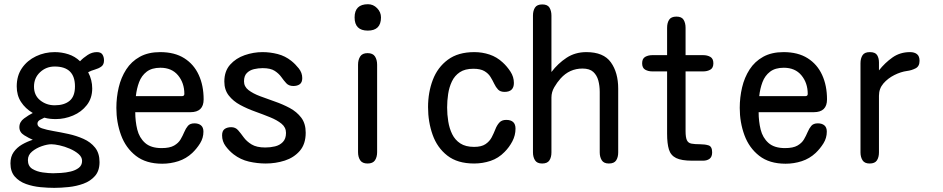

<svg xmlns="http://www.w3.org/2000/svg" viewBox="-20 -784 4540 924"><path d="M241.2 120.1Q210.9 120.1 174.8 116.7Q138.7 113.3 105.5 101.6Q72.3 89.8 51.3 65.9Q30.3 42 30.3 2Q30.3 -30.3 45.9 -52.2Q61.5 -74.2 85.9 -88.4Q110.4 -102.5 137.7 -111.3Q119.1 -119.1 96.2 -133.3Q73.2 -147.5 73.2 -171.9Q73.2 -197.3 95.7 -213.9Q118.2 -230.5 137.7 -240.2Q101.6 -261.7 81.1 -293.5Q60.5 -325.2 60.5 -368.2Q60.5 -419.9 85.9 -456.5Q111.3 -493.2 153.3 -513.2Q195.3 -533.2 243.2 -533.2Q277.3 -533.2 309.1 -522.9Q340.8 -512.7 365.2 -489.3Q380.9 -505.9 401.9 -519.5Q422.9 -533.2 446.3 -533.2Q465.8 -533.2 473.1 -521.5Q480.5 -509.8 480.5 -493.2Q480.5 -472.7 467.3 -463.4Q454.1 -454.1 436.5 -449.2Q418.9 -444.3 404.3 -436.5Q423.8 -399.4 423.8 -358.4Q423.8 -311.5 397.9 -278.3Q372.1 -245.1 331.5 -228Q291 -210.9 248 -210.9Q234.4 -210.9 220.7 -212.4Q207 -213.9 193.4 -217.8Q184.6 -213.9 172.4 -207Q160.2 -200.2 160.2 -188.5Q160.2 -173.8 181.6 -166.5Q203.1 -159.2 237.3 -153.3Q271.5 -147.5 309.6 -139.2Q347.7 -130.9 381.8 -115.7Q416 -100.6 437.5 -73.7Q459 -46.9 459 -3.9Q459 38.1 437 63Q415 87.9 381.3 100.1Q347.7 112.3 310.1 116.2Q272.5 120.1 241.2 120.1ZM243.2 -277.3Q289.1 -277.3 314.9 -298.8Q340.8 -320.3 340.8 -368.2Q340.8 -463.9 243.2 -463.9Q202.1 -463.9 172.9 -436.5Q143.6 -409.2 143.6 -367.2Q143.6 -325.2 173.3 -301.3Q203.1 -277.3 243.2 -277.3ZM235.4 49.8Q250 49.8 273.4 48.3Q296.9 46.9 319.8 41.5Q342.8 36.1 358.9 23.9Q375 11.7 375 -9.8Q375 -28.3 357.9 -43Q340.8 -57.6 315.9 -68.4Q291 -79.1 266.6 -84.5Q242.2 -89.8 227.5 -89.8Q208 -89.8 181.2 -80.6Q154.3 -71.3 134.3 -54.7Q114.3 -38.1 114.3 -13.7Q114.3 15.6 135.7 28.8Q157.2 42 186 45.9Q214.8 49.8 235.4 49.8Z M760.7 3.9Q682.6 3.9 633.8 -34.2Q585 -72.3 562.5 -133.8Q540 -195.3 540 -264.6Q540 -315.4 551.3 -363.3Q562.5 -411.1 587.4 -449.7Q612.3 -488.3 652.8 -510.7Q693.4 -533.2 751 -533.2Q820.3 -533.2 866.7 -503.9Q913.1 -474.6 936.5 -423.3Q960 -372.1 960 -305.7Q960 -244.1 896.5 -244.1H630.9Q630.9 -200.2 640.6 -160.6Q650.4 -121.1 678.2 -96.2Q706.1 -71.3 757.8 -71.3Q796.9 -71.3 817.9 -83.5Q838.9 -95.7 849.1 -113.3Q859.4 -130.9 866.7 -148.4Q874 -166 884.3 -178.2Q894.5 -190.4 916 -190.4Q935.5 -190.4 947.3 -180.7Q959 -170.9 959 -150.4Q959 -120.1 942.9 -94.2Q926.8 -68.4 905.3 -47.9Q876 -20.5 838.4 -8.3Q800.8 3.9 760.7 3.9ZM633.8 -321.3H855.5Q867.2 -321.3 867.2 -332Q867.2 -384.8 836.9 -421.4Q806.6 -458 752 -458Q710.9 -458 686 -439Q661.1 -419.9 649.4 -388.7Q637.7 -357.4 633.8 -321.3Z M1258.8 2.9Q1218.8 2.9 1178.2 -6.3Q1137.7 -15.6 1104.5 -41Q1083 -57.6 1065.9 -80.6Q1048.8 -103.5 1048.8 -132.8Q1048.8 -154.3 1061 -163.1Q1073.2 -171.9 1092.8 -171.9Q1113.3 -171.9 1126 -157.2Q1138.7 -142.6 1152.8 -123Q1167 -103.5 1190.9 -88.9Q1214.8 -74.2 1256.8 -74.2Q1281.2 -74.2 1303.7 -79.6Q1326.2 -85 1341.3 -100.6Q1356.4 -116.2 1356.4 -144.5Q1356.4 -170.9 1335 -188.5Q1313.5 -206.1 1279.8 -219.7Q1246.1 -233.4 1208 -247.1Q1169.9 -260.7 1136.2 -278.8Q1102.5 -296.9 1081.1 -324.2Q1059.6 -351.6 1059.6 -391.6Q1059.6 -441.4 1087.4 -472.7Q1115.2 -503.9 1157.7 -518.6Q1200.2 -533.2 1243.2 -533.2Q1280.3 -533.2 1316.4 -523.9Q1352.5 -514.6 1381.8 -491.2Q1401.4 -475.6 1418 -454.6Q1434.6 -433.6 1434.6 -408.2Q1434.6 -387.7 1422.9 -378.9Q1411.1 -370.1 1391.6 -370.1Q1370.1 -370.1 1357.9 -383.3Q1345.7 -396.5 1334 -413.1Q1322.3 -429.7 1302.2 -442.9Q1282.2 -456.1 1244.1 -456.1Q1222.7 -456.1 1202.1 -451.2Q1181.6 -446.3 1168 -432.6Q1154.3 -418.9 1154.3 -392.6Q1154.3 -367.2 1175.8 -350.6Q1197.3 -334 1231 -321.3Q1264.6 -308.6 1302.7 -295.4Q1340.8 -282.2 1374.5 -264.2Q1408.2 -246.1 1429.7 -217.8Q1451.2 -189.5 1451.2 -145.5Q1451.2 -90.8 1422.9 -58.1Q1394.5 -25.4 1350.6 -11.2Q1306.6 2.9 1258.8 2.9Z M1750 -636.7Q1686.5 -636.7 1686.5 -700.2Q1686.5 -763.7 1751 -763.7Q1776.4 -763.7 1794.9 -744.6Q1813.5 -725.6 1813.5 -700.2Q1813.5 -636.7 1750 -636.7ZM1749 2.9Q1723.6 2.9 1713.4 -12.7Q1703.1 -28.3 1703.1 -51.8V-472.7Q1703.1 -496.1 1713.4 -512.2Q1723.6 -528.3 1749 -528.3Q1774.4 -528.3 1784.7 -512.2Q1794.9 -496.1 1794.9 -472.7V-51.8Q1794.9 -28.3 1784.7 -12.7Q1774.4 2.9 1749 2.9Z M2261.7 2.9Q2181.6 2.9 2132.8 -35.2Q2084 -73.2 2062 -135.3Q2040 -197.3 2040 -268.6Q2040 -339.8 2063 -399.9Q2085.9 -460 2135.3 -496.6Q2184.6 -533.2 2262.7 -533.2Q2300.8 -533.2 2335.9 -521.5Q2371.1 -509.8 2399.4 -483.4Q2419.9 -464.8 2436.5 -439.5Q2453.1 -414.1 2453.1 -384.8Q2453.1 -341.8 2408.2 -341.8Q2387.7 -341.8 2377 -353Q2366.2 -364.3 2358.4 -380.9Q2350.6 -397.5 2340.3 -414.1Q2330.1 -430.7 2311 -441.9Q2292 -453.1 2257.8 -453.1Q2217.8 -453.1 2192.9 -436.5Q2168 -419.9 2154.8 -392.1Q2141.6 -364.3 2136.7 -331.5Q2131.8 -298.8 2131.8 -266.6Q2131.8 -233.4 2137.2 -199.7Q2142.6 -166 2156.2 -138.2Q2169.9 -110.4 2195.3 -93.8Q2220.7 -77.1 2261.7 -77.1Q2296.9 -77.1 2316.4 -90.3Q2335.9 -103.5 2346.2 -123Q2356.4 -142.6 2363.8 -161.6Q2371.1 -180.7 2382.8 -193.8Q2394.5 -207 2416 -207Q2460.9 -207 2460.9 -165Q2460.9 -132.8 2445.8 -104Q2430.7 -75.2 2408.2 -52.7Q2378.9 -22.5 2340.8 -9.8Q2302.7 2.9 2261.7 2.9Z M2588.9 2.9Q2564.5 2.9 2554.7 -12.7Q2544.9 -28.3 2544.9 -50.8V-709Q2544.9 -732.4 2554.7 -747.6Q2564.5 -762.7 2589.8 -762.7Q2615.2 -762.7 2624.5 -747.1Q2633.8 -731.4 2633.8 -709V-437.5Q2665 -478.5 2706.5 -505.9Q2748 -533.2 2801.8 -533.2Q2884.8 -533.2 2919.9 -483.9Q2955.1 -434.6 2955.1 -357.4V-50.8Q2955.1 -27.3 2945.3 -12.2Q2935.5 2.9 2910.2 2.9Q2885.7 2.9 2876 -12.7Q2866.2 -28.3 2866.2 -50.8V-341.8Q2866.2 -371.1 2859.4 -396.5Q2852.5 -421.9 2835 -438Q2817.4 -454.1 2783.2 -454.1Q2720.7 -454.1 2677.7 -406.2Q2661.1 -387.7 2647.5 -364.3Q2633.8 -340.8 2633.8 -314.5V-50.8Q2633.8 -27.3 2624 -12.2Q2614.3 2.9 2588.9 2.9Z M3310.5 -10.7Q3259.8 -10.7 3233.9 -23.4Q3208 -36.1 3199.2 -64.5Q3190.4 -92.8 3190.4 -140.6V-440.4H3119.1Q3099.6 -440.4 3085 -448.7Q3070.3 -457 3070.3 -479.5Q3070.3 -502 3085 -510.3Q3099.6 -518.6 3119.1 -518.6H3190.4V-650.4Q3190.4 -673.8 3200.2 -689Q3210 -704.1 3235.4 -704.1Q3260.7 -704.1 3270 -688.5Q3279.3 -672.9 3279.3 -650.4V-518.6H3364.3Q3383.8 -518.6 3398.4 -510.3Q3413.1 -502 3413.1 -479.5Q3413.1 -457 3398.4 -448.7Q3383.8 -440.4 3364.3 -440.4H3279.3V-153.3Q3279.3 -123 3285.6 -109.4Q3292 -95.7 3307.6 -92.8Q3323.2 -89.8 3349.6 -89.8Q3372.1 -89.8 3389.6 -84.5Q3407.2 -79.1 3407.2 -50.8Q3407.2 -29.3 3395 -20Q3382.8 -10.7 3363.3 -10.7Z M3760.7 3.9Q3682.6 3.9 3633.8 -34.2Q3585 -72.3 3562.5 -133.8Q3540 -195.3 3540 -264.6Q3540 -315.4 3551.3 -363.3Q3562.5 -411.1 3587.4 -449.7Q3612.3 -488.3 3652.8 -510.7Q3693.4 -533.2 3751 -533.2Q3820.3 -533.2 3866.7 -503.9Q3913.1 -474.6 3936.5 -423.3Q3960 -372.1 3960 -305.7Q3960 -244.1 3896.5 -244.1H3630.9Q3630.9 -200.2 3640.6 -160.6Q3650.4 -121.1 3678.2 -96.2Q3706.1 -71.3 3757.8 -71.3Q3796.9 -71.3 3817.9 -83.5Q3838.9 -95.7 3849.1 -113.3Q3859.4 -130.9 3866.7 -148.4Q3874 -166 3884.3 -178.2Q3894.5 -190.4 3916 -190.4Q3935.5 -190.4 3947.3 -180.7Q3959 -170.9 3959 -150.4Q3959 -120.1 3942.9 -94.2Q3926.8 -68.4 3905.3 -47.9Q3876 -20.5 3838.4 -8.3Q3800.8 3.9 3760.7 3.9ZM3633.8 -321.3H3855.5Q3867.2 -321.3 3867.2 -332Q3867.2 -384.8 3836.9 -421.4Q3806.6 -458 3752 -458Q3710.9 -458 3686 -439Q3661.1 -419.9 3649.4 -388.7Q3637.7 -357.4 3633.8 -321.3Z M4165 2.9Q4140.6 2.9 4130.9 -12.7Q4121.1 -28.3 4121.1 -50.8V-479.5Q4121.1 -502.9 4130.9 -518.1Q4140.6 -533.2 4166 -533.2Q4192.4 -533.2 4201.2 -518.6Q4210 -503.9 4210 -483.9Q4210 -463.9 4210 -445.3Q4238.3 -481.4 4274.9 -507.3Q4311.5 -533.2 4359.4 -533.2Q4380.9 -533.2 4393.1 -523.4Q4405.3 -513.7 4405.3 -491.2Q4405.3 -464.8 4386.2 -455.1Q4367.2 -445.3 4344.7 -442.4Q4315.4 -438.5 4284.2 -422.9Q4252.9 -407.2 4231.4 -382.3Q4210 -357.4 4210 -323.2V-50.8Q4210 -27.3 4200.2 -12.2Q4190.4 2.9 4165 2.9Z"/></svg>

Font: Kosugi Maru
Style: Regular
Weight: 400
Designer: MOTOYA
Version: Version 4.002